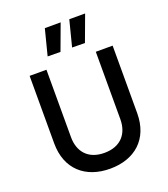

<svg xmlns="http://www.w3.org/2000/svg" viewBox="-176 -1122 1096 1254"><g transform="rotate(-20 372.5 -494.5)"><path d="M394 -999H284L238 -819L327 -818ZM564 -999H454L408 -819L497 -818ZM372 10C543 10 661 -90 661 -271V-740H544V-271C544 -174 489 -100 372 -100C256 -100 201 -174 201 -271V-740H84V-271C84 -90 202 10 372 10Z"/></g></svg>

Font: Be Vietnam Pro Medium
Style: Regular
Weight: 500
Designer: Lam Bao, Tony Le, Vietanh Nguyen
Foundry: Yellow Type Foundry
Version: Version 1.002